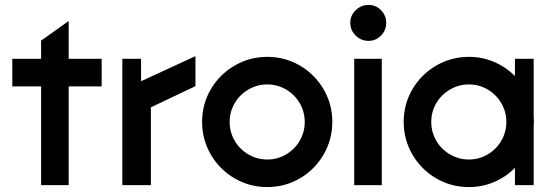

<svg xmlns="http://www.w3.org/2000/svg" viewBox="-20 -752 2249 780"><path d="M147 -401H30V-513H147V-587L258 -666L259 -665V-513H393V-401H259V0H147Z M477 -513H553V-422L774 -524V-402L593 -316V0H477Z M801 -257Q801 -329 836.5 -389.5Q872 -450 933 -485.5Q994 -521 1066 -521Q1138 -521 1198.5 -485.5Q1259 -450 1294.5 -389.5Q1330 -329 1330 -257Q1330 -185 1294.5 -124Q1259 -63 1198.5 -27.5Q1138 8 1066 8Q994 8 933 -27.5Q872 -63 836.5 -124Q801 -185 801 -257ZM1218 -257Q1218 -298 1197.5 -333Q1177 -368 1142 -388.5Q1107 -409 1066 -409Q1025 -409 989.5 -388.5Q954 -368 933.5 -333Q913 -298 913 -257Q913 -215 933.5 -180Q954 -145 989.5 -124.5Q1025 -104 1066 -104Q1107 -104 1142 -124.5Q1177 -145 1197.5 -180Q1218 -215 1218 -257Z M1531 -513V0H1419V-513ZM1403 -660Q1403 -689 1425 -710.5Q1447 -732 1477 -732Q1507 -732 1528 -710.5Q1549 -689 1549 -660Q1549 -629 1528 -607.5Q1507 -586 1477 -586Q1447 -586 1425 -607.5Q1403 -629 1403 -660Z M1620 -257Q1620 -329 1655.5 -389.5Q1691 -450 1752 -485.5Q1813 -521 1885 -521Q1939 -521 1987 -500.5Q2035 -480 2072 -443V-513H2148V-280L2149 -257L2148 -234V0H2072V-70Q2035 -33 1987 -12.5Q1939 8 1885 8Q1813 8 1752 -27.5Q1691 -63 1655.5 -124Q1620 -185 1620 -257ZM2037 -257Q2037 -298 2016.5 -333Q1996 -368 1961 -388.5Q1926 -409 1885 -409Q1844 -409 1808.5 -388.5Q1773 -368 1752.5 -333Q1732 -298 1732 -257Q1732 -215 1752.5 -180Q1773 -145 1808.5 -124.5Q1844 -104 1885 -104Q1926 -104 1961 -124.5Q1996 -145 2016.5 -180Q2037 -215 2037 -257Z"/></svg>

Font: Lineal Medium
Style: Regular
Weight: 600
Designer: Created by Frank Adebiaye with contributions from Anton Moglia & Ariel Martín Pérez
Created by Frank ADEBIAYE with FontF
Foundry: Velvetyne Type Foundry
Version: Version 2.000